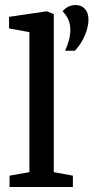

<svg xmlns="http://www.w3.org/2000/svg" viewBox="-20 -744 372 764"><path d="M18 0V-45L97 -59V-616L16 -631V-677L166 -699L194 -688V-59L270 -45V0ZM239 -542Q249 -564 254.5 -585Q260 -606 260 -625Q260 -646 252.5 -664.5Q245 -683 229 -699Q239 -711 252 -717.5Q265 -724 281 -724Q304 -724 318 -708.5Q332 -693 332 -666Q332 -638 318 -604Q304 -570 278 -542Z"/></svg>

Font: Faustina Light Medium
Style: Regular
Weight: 500
Version: Version 1.200